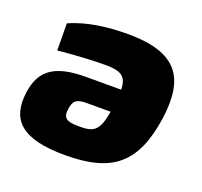

<svg xmlns="http://www.w3.org/2000/svg" viewBox="-97 -621 779 742"><g transform="rotate(20 292.0 -249.5)"><path d="M310 -511C229 -511 143 -501 73 -469L74 -358C153 -366 227 -369 270 -369C333 -369 357 -354 358 -300H213C82 -300 29 -257 17 -163C2 -48 61 12 240 12C434 12 519 -57 547 -253C571 -428 509 -511 310 -511ZM252 -111C202 -111 186 -121 191 -159C196 -192 205 -206 250 -206H349C335 -124 314 -110 252 -111Z"/></g></svg>

Font: Exo 2 Extra Bold
Style: Italic
Weight: 800
Italic angle: -8°
Designer: Natanael Gama
Version: Version 1.001;PS 001.001;hotconv 1.0.88;makeotf.lib2.5.64775